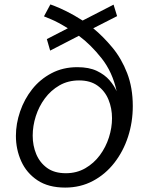

<svg xmlns="http://www.w3.org/2000/svg" viewBox="-20 -839 663 869"><path d="M275 10Q199 10 149.5 -23Q100 -56 76 -109.5Q52 -163 52 -224Q52 -279 71 -334.5Q90 -390 125.5 -435Q161 -480 213 -507.5Q265 -535 330 -535Q383 -535 418.5 -518Q454 -501 475.5 -476Q497 -451 508 -426Q489 -513 440 -575Q391 -637 337 -677L207 -610L192 -662L287 -711Q242 -739 210.5 -752Q179 -765 179 -765L208 -819Q208 -819 228 -811.5Q248 -804 281.5 -787.5Q315 -771 354 -746L494 -818L510 -766L402 -711Q447 -674 488.5 -624Q530 -574 555.5 -508Q581 -442 581 -359Q581 -286 559.5 -220Q538 -154 497.5 -102Q457 -50 400.5 -20Q344 10 275 10ZM278 -55Q327 -55 366 -77.5Q405 -100 432 -136.5Q459 -173 473 -217Q487 -261 487 -304Q487 -349 471 -388Q455 -427 422 -451Q389 -475 338 -475Q288 -475 249 -452.5Q210 -430 183 -393.5Q156 -357 142 -313Q128 -269 128 -225Q128 -180 144 -141.5Q160 -103 193 -79Q226 -55 278 -55Z"/></svg>

Font: Be Vietnam Pro Light
Style: Italic
Weight: 300
Italic angle: -12°
Designer: Lam Bao, Tony Le, Vietanh Nguyen
Foundry: Yellow Type Foundry
Version: Version 1.002; ttfautohint (v1.8.3)